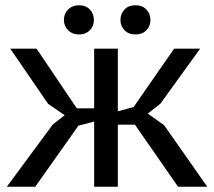

<svg xmlns="http://www.w3.org/2000/svg" viewBox="-20 -710 814 730"><path d="M278 -232 114 0H6L181 -237L226 -272L163 -315L19 -525H119L272 -298H338V-525H428V-287L488 -303L642 -525H741L590 -316L542 -278L604 -234L768 0H657L493 -236H428V0H338V-248ZM223 -634Q223 -658 239 -674Q255 -690 281 -690Q306 -690 321.5 -674Q337 -658 337 -634Q337 -611 321.5 -595Q306 -579 281 -579Q255 -579 239 -595Q223 -611 223 -634ZM438 -634Q438 -658 453.5 -674Q469 -690 495 -690Q521 -690 536.5 -674Q552 -658 552 -634Q552 -611 536.5 -595Q521 -579 495 -579Q469 -579 453.5 -595Q438 -611 438 -634Z"/></svg>

Font: PT Sans Caption
Style: Regular
Weight: 400
Designer: A.Korolkova, O.Umpeleva, V.Yefimov
Foundry: ParaType Ltd
Version: Version 2.004W OFL